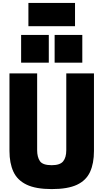

<svg xmlns="http://www.w3.org/2000/svg" viewBox="-20 -1284 710 1318"><path d="M495 -1104H175V-1264H495ZM315 -854H125V-1044H315ZM545 -854H355V-1044H545ZM335 14Q226 14 162.5 -16.5Q99 -47 72 -105.5Q45 -164 45 -248V-780H235V-253Q235 -206 254 -178Q273 -150 335 -150Q392 -150 413.5 -176.5Q435 -203 435 -253V-780H625V-248Q625 -162 598 -103.5Q571 -45 508 -15.5Q445 14 335 14Z"/></svg>

Font: Tanohe Sans ExtraBold
Style: Regular
Weight: 800
Designer: Village Type and Design LLC & Cristiano Sobral
Foundry: Cooper Hewitt Smithsonian Design Museum
Version: Version 1.00;September 29, 2021;FontCreator 13.0.0.2655 64-b